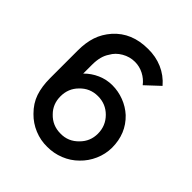

<svg xmlns="http://www.w3.org/2000/svg" viewBox="-209 -908 1064 1064"><g transform="rotate(45 323.0 -375.5)"><path d="M543.9 -676.3 463.4 -601.1Q441.9 -629.4 409.7 -646Q377.4 -662.6 341.8 -662.6Q301.3 -662.6 265.4 -641.8Q229.5 -621.1 211.4 -587.4Q184.6 -548.8 184.6 -483.4V-413.6Q216.3 -445.8 257.8 -464.1Q299.3 -482.4 344.7 -482.4Q391.1 -482.4 435.3 -465.6Q479.5 -448.7 513.7 -417.5Q588.4 -346.2 588.4 -235.4Q587.9 -185.5 567.4 -138.9Q546.9 -92.3 511.2 -58.1Q476.1 -22.9 428.5 -3.9Q380.9 15.1 330.1 14.6Q279.3 15.6 231.4 -4.2Q183.6 -23.9 147.9 -60.5Q106.4 -101.6 89.6 -151.1Q72.8 -200.7 72.8 -266.6V-483.4Q72.8 -544.4 88.6 -592.3Q104.5 -640.1 140.6 -681.2Q215.3 -764.6 341.8 -764.6Q401.9 -765.6 453.9 -743.2Q505.9 -720.7 543.9 -676.3ZM330.1 -89.4Q392.6 -87.9 436.5 -134.3Q478 -175.8 478 -235.4Q478 -297.4 434.6 -340.8Q392.1 -383.3 331.1 -383.3Q268.6 -383.3 226.1 -338.4Q184.6 -296.9 184.6 -235.4Q184.6 -174.8 225.1 -134.3Q267.6 -89.4 330.1 -89.4Z"/></g></svg>

Font: Manrope3 Semibold
Style: Regular
Weight: 600
Width: 4
Designer: Mikhail Sharanda
Foundry: Mikhail Sharanda
Version: Version 3.000;PS 003.000;hotconv 1.0.88;makeotf.lib2.5.64775